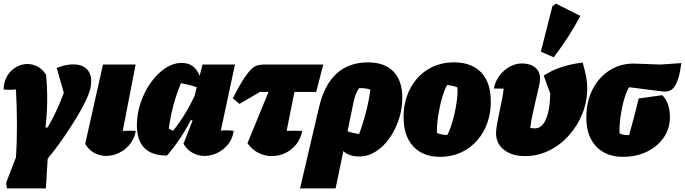

<svg xmlns="http://www.w3.org/2000/svg" viewBox="-26 -851 3778 1059"><path d="M237 -148Q290 -240 326 -339L287 -476Q313 -487 336 -491.5Q359 -496 379 -496Q425 -496 451 -471.5Q477 -447 477 -403Q477 -388 474 -370.5Q471 -353 463 -333Q450 -298 425 -252.5Q400 -207 368.5 -158Q337 -109 303 -61.5Q269 -14 237 24L227 188H12L8 157L62 17Q68 -76 67.5 -169.5Q67 -263 62 -358Q36 -354 -6 -357Q-5 -401 14 -432.5Q33 -464 63 -481Q93 -498 125 -498Q154 -498 181 -484Q208 -470 228 -439Q242 -294 225 -148Z M723 -129Q716 -87 691 -56Q666 -25 631 -8Q596 9 560 9Q526 9 495 -7Q464 -23 444 -58L542 -495H722L651 -129Q687 -131 723 -129Z M895 7Q729 7 729 -160Q729 -224 750 -285.5Q771 -347 806.5 -396.5Q842 -446 886 -475Q930 -504 976 -504Q1048 -504 1075 -433L1091 -495H1270L1192 -131Q1235 -134 1263 -129Q1257 -86 1232 -55Q1207 -24 1172.5 -7.5Q1138 9 1102 9Q1068 9 1037 -7.5Q1006 -24 986 -58L1036 -186L1027 -189Q969 -78 895 7ZM905 -141Q917 -134 929 -130Q998 -216 1048 -324L1059 -370Q1018 -384 972 -392Q922 -272 905 -141Z M1295 -278 1258 -309Q1294 -379 1319 -417Q1344 -455 1362.5 -471.5Q1381 -488 1397.5 -491.5Q1414 -495 1433 -495H1757L1718 -344H1598L1555 -129Q1576 -130 1597.5 -130Q1619 -130 1641 -129Q1633 -85 1607 -53.5Q1581 -22 1546 -6Q1511 10 1473 10Q1436 10 1400 -7.5Q1364 -25 1339 -61L1455 -344H1408Z M1629 188 1733 -257Q1791 -507 2004 -507Q2095 -507 2144 -456.5Q2193 -406 2193 -313Q2193 -250 2173.5 -191.5Q2154 -133 2121 -87Q2088 -41 2045.5 -14.5Q2003 12 1956 12Q1897 12 1868 -18L1825 188ZM1923 -283 1891 -127Q1922 -116 1955 -112Q1978 -175 1993.5 -236Q2009 -297 2017 -357Q1989 -366 1955 -365Q1934 -338 1923 -283Z M2401 14Q2307 14 2253.5 -43.5Q2200 -101 2200 -204Q2200 -293 2236 -361.5Q2272 -430 2334.5 -468.5Q2397 -507 2478 -507Q2575 -507 2628 -451.5Q2681 -396 2681 -292Q2681 -203 2645 -134Q2609 -65 2545.5 -25.5Q2482 14 2401 14ZM2441 -106Q2452 -126 2462.5 -157.5Q2473 -189 2481.5 -226.5Q2490 -264 2494.5 -301.5Q2499 -339 2497 -369Q2484 -374 2469.5 -377.5Q2455 -381 2440 -382Q2425 -355 2411.5 -308Q2398 -261 2390.5 -210Q2383 -159 2384 -118Q2397 -112 2411 -109.5Q2425 -107 2441 -106Z M2870 10Q2798 10 2754 -24.5Q2710 -59 2710 -116Q2710 -134 2715 -163.5Q2720 -193 2727.5 -228Q2735 -263 2742 -298Q2749 -333 2752 -362Q2730 -362 2698 -363Q2705 -401 2728 -432.5Q2751 -464 2784 -482.5Q2817 -501 2853 -501Q2899 -501 2926 -478.5Q2953 -456 2953 -415Q2953 -402 2945.5 -369Q2938 -336 2928 -294Q2918 -252 2909.5 -211.5Q2901 -171 2899 -145Q2911 -143 2924 -143Q2976 -143 2997 -229Q3002 -250 3005 -274Q3008 -298 3009 -335L2973 -434Q3060 -491 3188 -506Q3202 -455 3207.5 -424.5Q3213 -394 3213 -365Q3213 -290 3185.5 -222.5Q3158 -155 3110.5 -102.5Q3063 -50 3001 -20Q2939 10 2870 10ZM3028 -535 2957 -566 3021 -817 3040 -831 3175 -763Q3111 -643 3028 -535Z M3410 14Q3316 14 3262 -43.5Q3208 -101 3208 -202Q3208 -291 3243 -359Q3278 -427 3339.5 -465Q3401 -503 3479 -500L3616 -495L3732 -503Q3723 -436 3709.5 -402.5Q3696 -369 3679.5 -357.5Q3663 -346 3643 -346Q3639 -346 3634 -346Q3629 -346 3624 -347L3444 -370Q3430 -348 3417.5 -306.5Q3405 -265 3397.5 -214.5Q3390 -164 3391 -116Q3411 -104 3444 -106Q3457 -152 3470 -201Q3483 -250 3497 -308L3627 -326Q3669 -284 3669 -204Q3669 -142 3635 -92.5Q3601 -43 3542.5 -14.5Q3484 14 3410 14Z"/></svg>

Font: Piazzolla Black
Style: Italic
Weight: 900
Italic angle: -11.3°
Designer: Juan Pablo del Peral
Foundry: Huerta Tipografica
Version: Version 1.330